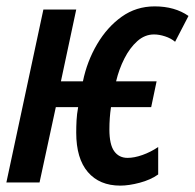

<svg xmlns="http://www.w3.org/2000/svg" viewBox="-24 -572 611 602"><path d="M353 10Q288 10 251.5 -32.5Q215 -75 215 -156Q215 -175 216 -194.5Q217 -214 221 -236H151L100 0H-4L112 -542H215L167 -317H236Q249 -380 280.5 -433.5Q312 -487 357.5 -519.5Q403 -552 461 -552Q524 -552 567 -522L525 -441Q512 -452 493.5 -458Q475 -464 459 -464Q430 -464 406.5 -443Q383 -422 366 -388.5Q349 -355 340 -317H467L450 -236H324Q319 -203 319 -166Q319 -119 334 -98Q349 -77 376 -77Q397 -77 422.5 -86Q448 -95 472 -111V-25Q448 -8 414 1Q380 10 353 10Z"/></svg>

Font: Noto Sans ExtraCondensed SemiBold
Style: Italic
Weight: 600
Width: 2
Italic angle: -12°
Designer: Monotype Design Team
Foundry: Monotype Imaging Inc.
Version: Version 2.013; ttfautohint (v1.8.4.7-5d5b)